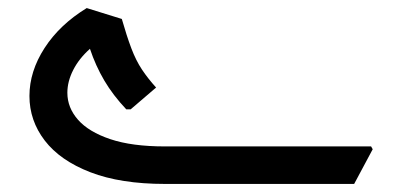

<svg xmlns="http://www.w3.org/2000/svg" viewBox="-20 -456 997 476"><path d="M389 0Q279 0 204 -29Q129 -58 91 -107.5Q53 -157 53 -218Q53 -279 90.5 -337Q128 -395 195 -436L282 -409Q294 -367 305.5 -336.5Q317 -306 332 -283.5Q347 -261 367 -239L304 -185H293Q260 -220 238.5 -256.5Q217 -293 203 -335Q176 -311 161.5 -282.5Q147 -254 147 -226Q147 -189 173.5 -159Q200 -129 253.5 -111Q307 -93 389 -93H900L904 -86L858 0Z"/></svg>

Font: Fustat SemiBold
Style: Regular
Weight: 600
Designer: Mohamed Gaber, Khaled Hosny, Laura Garcia Mut
Foundry: Kief Type Foundry, Alif Type Foundry, Hard Type Foundry
Version: Version 1.007